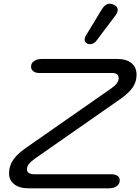

<svg xmlns="http://www.w3.org/2000/svg" viewBox="-20 -1019 759 1039"><path d="M29 -81Q29 -120 50.5 -152.5Q72 -185 118 -217L581 -540Q603 -555 612.5 -568.5Q622 -582 622 -596Q622 -624 587 -624H193Q172 -624 160 -633.5Q148 -643 148 -658Q148 -677 164 -688.5Q180 -700 206 -700H614Q664 -700 691.5 -677.5Q719 -655 719 -614Q719 -577 698.5 -546.5Q678 -516 631 -483L168 -160Q145 -143 135.5 -130.5Q126 -118 126 -102Q126 -76 168 -76H583Q603 -76 615.5 -67.5Q628 -59 628 -44Q628 -24 612 -12Q596 0 569 0H132Q85 0 57 -22Q29 -44 29 -81ZM438 -805Q438 -815 444 -825L530 -967Q549 -999 575 -999Q585 -999 597 -993Q617 -983 617 -965Q617 -953 606 -937L502 -799Q496 -790 486.5 -785Q477 -780 467 -780Q458 -780 452 -783Q438 -791 438 -805Z"/></svg>

Font: Kodchasan Medium
Style: Italic
Weight: 500
Italic angle: -10°
Version: Version 1.000; ttfautohint (v1.6)